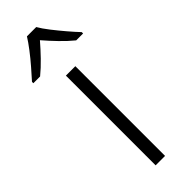

<svg xmlns="http://www.w3.org/2000/svg" viewBox="-286 -785 805 805"><g transform="rotate(-45 116.5 -382.0)"><path d="M144 0H88V-532H144ZM144 -764Q156 -743 177.5 -715.5Q199 -688 222 -661Q245 -634 264 -614V-606H223Q196 -628 168 -657Q140 -686 116 -714Q92 -686 64 -657Q36 -628 9 -606H-31V-614Q-13 -634 10.5 -661Q34 -688 55 -715.5Q76 -743 89 -764Z"/></g></svg>

Font: BC Sans Light
Style: Regular
Weight: 300
Designer: Monotype Design Team
Foundry: Monotype Imaging Inc.
Version: Version 2.000;GOOG;noto-source:20170915:90ef993387c0